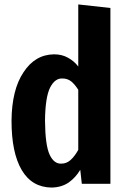

<svg xmlns="http://www.w3.org/2000/svg" viewBox="-20 -829 573 866"><path d="M333 -809V-529Q314 -554 286 -569Q259 -584 224 -584Q138 -583 86 -503Q33 -424 32 -284Q32 -140 78 -62Q124 16 213 17Q258 16 290 -6Q321 -28 342 -63L349 0H478V-793ZM257 -91Q224 -89 204 -131Q184 -174 183 -284Q184 -390 206 -434Q228 -477 262 -475Q284 -475 301 -462Q318 -448 333 -424V-153Q317 -124 298 -107Q280 -91 257 -91Z"/></svg>

Font: Glow Sans SC Compressed
Style: Bold
Weight: 700
Width: 2
Designer: Ryoko NISHIZUKA (kana, bopomofo & ideographs); Paul D. Hunt (Latin, Greek & Cyrillic); Sandoll Communications, Soo-young
Version: Version 0.93